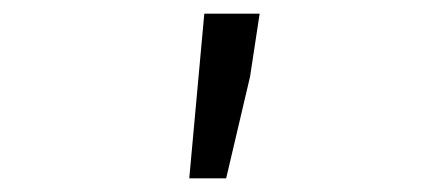

<svg xmlns="http://www.w3.org/2000/svg" viewBox="-20 -710 640 281"><path d="M257 -449 279 -690H360L346 -598L311 -449Z"/></svg>

Font: Source Code Pro
Style: Regular
Weight: 400
Monospace: yes
Designer: Paul D. Hunt, Teo Tuominen
Foundry: Adobe Systems Incorporated
Version: Version 1.018;hotconv 1.0.116;makeotfexe 2.5.65601